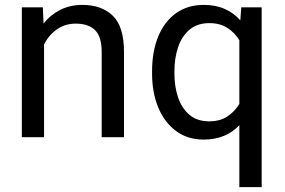

<svg xmlns="http://www.w3.org/2000/svg" viewBox="-20 -558 1161 781"><path d="M288.1 -461.9Q244.6 -461.9 211.4 -438.5Q178.2 -415 159.2 -377.4V0H68.8V-528.3H154.3L157.2 -462.4Q185.5 -498 225.6 -518.1Q265.6 -538.1 314.9 -538.1Q393.1 -538.1 438.7 -494.1Q484.4 -450.2 484.4 -346.2V0H393.6V-347.2Q393.6 -409.2 366.5 -435.5Q339.4 -461.9 288.1 -461.9Z M598.6 -258.3V-268.6Q598.6 -349.1 623.8 -409.9Q648.9 -470.7 696 -504.4Q743.2 -538.1 809.1 -538.1Q856.9 -538.1 894 -521.7Q931.2 -505.4 957.5 -475.1L961.4 -528.3H1044.4V203.1H953.6V-48.8Q927.2 -20.5 891.1 -5.4Q855 9.8 808.1 9.8Q743.2 9.8 696 -25.1Q648.9 -60.1 623.8 -120.6Q598.6 -181.2 598.6 -258.3ZM689.5 -268.6V-258.3Q689.5 -206.1 704.3 -161.9Q719.2 -117.7 750.5 -91.1Q781.7 -64.5 830.6 -64.5Q875.5 -64.5 905.3 -84.5Q935.1 -104.5 953.6 -135.3V-394.5Q935.1 -424.8 905.3 -444.3Q875.5 -463.9 831.5 -463.9Q782.2 -463.9 750.7 -437Q719.2 -410.2 704.3 -365.7Q689.5 -321.3 689.5 -268.6Z"/></svg>

Font: Vazirmatn UI
Style: Regular
Weight: 400
Designer: Saber Rastikerdar
Foundry: Saber Rastikerdar
Version: Version 33.003